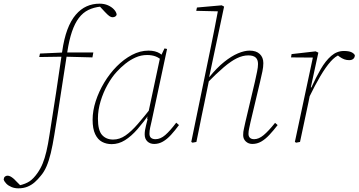

<svg xmlns="http://www.w3.org/2000/svg" viewBox="-154 -774 1955 1047"><path d="M-54 253Q-74 253 -91 246Q-108 239 -119 228Q-130 217 -134 205Q-133 194 -127 189Q-121 184 -113 184Q-105 184 -97.5 188Q-90 192 -82.5 198Q-75 204 -67 213L-43 237H-51H-39H-49Q-14 229 7.5 214.5Q29 200 50 170Q67 146 78.5 118Q90 90 99 52Q108 14 116 -39Q134 -153 151.5 -266.5Q169 -380 185 -493Q195 -563 213.5 -612.5Q232 -662 259 -693.5Q286 -725 318.5 -739.5Q351 -754 389 -754Q415 -754 435 -745Q455 -736 467.5 -722.5Q480 -709 482 -696Q482 -689 475.5 -684.5Q469 -680 461 -680Q451 -680 442 -686.5Q433 -693 418 -709L390 -739L397 -738H371H395Q357 -734 327.5 -719.5Q298 -705 276 -676Q254 -647 238.5 -601.5Q223 -556 213 -491Q195 -378 178 -264.5Q161 -151 142 -37Q133 19 123 60.5Q113 102 100 132.5Q87 163 68 185Q53 204 35.5 219.5Q18 235 -4 244Q-26 253 -54 253ZM60 -463 64 -482 197 -488H203H355L350 -461L196 -465Z M455 12Q426 12 402.5 -0.5Q379 -13 365 -42.5Q351 -72 351 -121Q351 -170 368 -222.5Q385 -275 414.5 -324Q444 -373 482.5 -412Q521 -451 565.5 -474.5Q610 -498 656 -498Q675 -498 690.5 -494Q706 -490 718 -482.5Q730 -475 738 -464L734 -439Q716 -458 695.5 -466Q675 -474 648 -474Q615 -474 585 -460.5Q555 -447 529.5 -426.5Q504 -406 483 -383Q456 -354 432.5 -312Q409 -270 394.5 -222Q380 -174 380 -127Q380 -63 402.5 -38Q425 -13 463 -13Q498 -13 530 -35Q562 -57 597.5 -98Q633 -139 677 -195L680 -159H665Q630 -109 596 -70Q562 -31 527.5 -9.5Q493 12 455 12ZM687 11Q664 11 649.5 -3Q635 -17 635 -41Q635 -53 637 -65Q639 -77 642.5 -91Q646 -105 651 -125L648 -127L720 -465L722 -466L743 -510L757 -507L673 -114Q669 -97 665 -79Q661 -61 661 -45Q661 -29 670 -22Q679 -15 694 -15Q721 -15 747 -37.5Q773 -60 807 -105L822 -92Q800 -62 778.5 -38.5Q757 -15 734.5 -2Q712 11 687 11Z M896 4 889 0 996 -519Q1007 -571 1016.5 -621Q1026 -671 1036 -723L1044 -712L916 -715L920 -733L1055 -745L1068 -738L986 -351L988 -347L960 -210Q953 -176 945.5 -141Q938 -106 931.5 -71Q925 -36 917 0ZM1222 11Q1201 11 1186.5 -2.5Q1172 -16 1172 -37Q1172 -56 1176 -71.5Q1180 -87 1184 -108L1236 -328Q1243 -360 1248 -384Q1253 -408 1253 -425Q1253 -449 1240 -460.5Q1227 -472 1200 -472Q1170 -472 1138 -456.5Q1106 -441 1066.5 -407.5Q1027 -374 973 -319V-352H986Q1028 -404 1068 -436Q1108 -468 1143.5 -483Q1179 -498 1207 -498Q1243 -498 1262.5 -479.5Q1282 -461 1282 -430Q1282 -409 1277 -385Q1272 -361 1264 -327L1212 -108Q1209 -92 1205 -75.5Q1201 -59 1201 -44Q1201 -30 1209 -22.5Q1217 -15 1232 -15Q1257 -15 1283.5 -37Q1310 -59 1346 -104L1360 -92Q1337 -62 1315 -38.5Q1293 -15 1270.5 -2Q1248 11 1222 11Z M1532 -244 1530 -297H1544Q1569 -352 1595 -397Q1621 -442 1652 -469Q1683 -496 1721 -496Q1748 -496 1762 -489.5Q1776 -483 1781 -473Q1781 -461 1773 -453.5Q1765 -446 1750 -446Q1736 -446 1723.5 -450.5Q1711 -455 1697 -465L1683 -476L1717 -478L1700 -476Q1675 -468 1648.5 -438Q1622 -408 1593 -359Q1564 -310 1532 -244ZM1454 0 1555 -474 1560 -460 1433 -461 1436 -479 1567 -494 1582 -487 1541 -298 1544 -296 1528 -216Q1516 -162 1505 -108Q1494 -54 1482 0L1461 4Z"/></svg>

Font: Source Serif 4 ExtraLight
Style: Italic
Weight: 250
Italic angle: -12°
Designer: Frank Grießhammer
Foundry: Adobe Systems Incorporated
Version: Version 4.004;hotconv 1.0.116;makeotfexe 2.5.65601